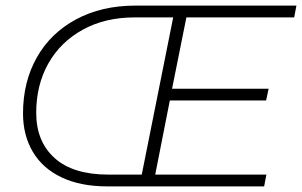

<svg xmlns="http://www.w3.org/2000/svg" viewBox="-20 -664 1076 684"><path d="M644 -602 593 -348H937L928 -306H585L533 -42H929L921 0H362Q267 0 199.5 -32Q132 -64 97 -123Q62 -182 62 -260Q62 -372 111 -459Q160 -546 251 -595Q342 -644 462 -644H1036L1028 -602ZM597 -602H460Q354 -602 274.5 -558Q195 -514 152 -437.5Q109 -361 109 -262Q109 -160 174.5 -101Q240 -42 366 -42H485Z"/></svg>

Font: Montserrat Ace
Style: Light Italic
Weight: 300
Italic angle: -11.3°
Designer: Julieta Ulanovsky
Foundry: Julieta Ulanovsky
Version: Version 1